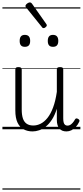

<svg xmlns="http://www.w3.org/2000/svg" viewBox="-20 -1071 686 1591"><path d="M250 18Q209 18 176.5 1Q144 -16 125.5 -54.5Q107 -93 107 -156V-496Q107 -506 113 -510.5Q119 -515 132 -515Q146 -515 153 -510.5Q160 -506 160 -496V-163Q160 -120 169.5 -90.5Q179 -61 200.5 -46Q222 -31 256 -31Q287 -31 317 -46Q347 -61 373.5 -94Q400 -127 420 -180.5Q440 -234 451 -310V-497Q451 -507 457.5 -511Q464 -515 478 -515Q491 -515 497.5 -511Q504 -507 504 -497V-91Q504 -72 507 -58.5Q510 -45 518 -37.5Q526 -30 539 -30Q551 -30 561 -35.5Q571 -41 581.5 -52.5Q592 -64 602 -82Q607 -90 613.5 -90Q620 -90 628 -85Q636 -81 638 -74.5Q640 -68 636 -61Q625 -37 608 -19Q591 -1 571.5 8.5Q552 18 531 18Q511 18 496.5 12Q482 6 472 -6Q462 -18 456.5 -35.5Q451 -53 451 -77V-170Q434 -116 410.5 -80Q387 -44 360 -22.5Q333 -1 304.5 8.5Q276 18 250 18ZM186 -683Q164 -683 153.5 -695Q143 -707 143 -732Q143 -757 153.5 -769.5Q164 -782 186 -782Q208 -782 219 -769.5Q230 -757 230 -732Q230 -707 219 -695Q208 -683 186 -683ZM419 -683Q397 -683 386.5 -695Q376 -707 376 -732Q376 -757 386.5 -769.5Q397 -782 419 -782Q441 -782 452 -769.5Q463 -757 463 -732Q463 -707 452 -695Q441 -683 419 -683ZM342 -838Q338 -838 334.5 -839.5Q331 -841 328 -846L198 -1007Q194 -1012 192.5 -1014.5Q191 -1017 191 -1022Q191 -1028 197.5 -1035Q204 -1042 212.5 -1046.5Q221 -1051 228 -1051Q237 -1051 244 -1042L363 -873Q366 -869 367 -866Q368 -863 368 -861Q368 -854 358.5 -846Q349 -838 342 -838ZM0 490H646V500H0ZM0 -20H646V0H0ZM0 -505H646V-500H0ZM0 -1010H646V-1000H0Z"/></svg>

Font: Playwrite PE Guides
Style: Regular
Weight: 400
Designer: Veronika Burian, José Scaglione
Foundry: TypeTogether
Version: Version 1.003